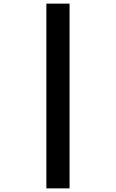

<svg xmlns="http://www.w3.org/2000/svg" viewBox="-20 -830 640 1060"><path d="M236 210V-810H364V210Z"/></svg>

Font: M PLUS Code Latin Expanded
Style: Bold
Weight: 700
Width: 7
Designer: Coji Morishita
Foundry: UNDERFOREST DESIGN
Version: Version 1.002; ttfautohint (v1.8.3)